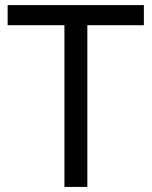

<svg xmlns="http://www.w3.org/2000/svg" viewBox="-20 -734 596 754"><path d="M323 0H233V-635H10V-714H545V-635H323Z"/></svg>

Font: Noto Sans Khudawadi
Style: Regular
Weight: 400
Designer: Monotype Design Team
Foundry: Monotype Imaging Inc.
Version: Version 2.003; ttfautohint (v1.8.4.7-5d5b)